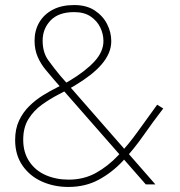

<svg xmlns="http://www.w3.org/2000/svg" viewBox="-20 -731 715 761"><path d="M195 -414 558 0H596L218 -432Q194 -461 171.5 -492Q149 -523 149 -570Q149 -617 180.5 -650Q212 -683 274 -683Q314 -683 339.5 -665.5Q365 -648 377.5 -622Q390 -596 390 -568Q390 -526 354 -487Q318 -448 254 -410Q234 -398 206.5 -384.5Q179 -371 150 -353Q121 -335 96 -310.5Q71 -286 55.5 -253Q40 -220 40 -176Q40 -117 69 -75Q98 -33 146 -11.5Q194 10 251 10Q318 10 371 -18.5Q424 -47 467 -93Q510 -139 548.5 -194Q587 -249 627 -301L603 -316Q565 -264 527.5 -211.5Q490 -159 449 -115.5Q408 -72 360 -45.5Q312 -19 252 -19Q202 -19 161 -37Q120 -55 96 -91Q72 -127 72 -177Q72 -226 93 -259.5Q114 -293 146 -316Q178 -339 213 -357Q248 -375 275 -391Q310 -412 337 -433Q364 -454 382.5 -475.5Q401 -497 411 -520Q421 -543 421 -568Q421 -603 404.5 -635.5Q388 -668 355.5 -689.5Q323 -711 274 -711Q224 -711 189 -692.5Q154 -674 135.5 -642Q117 -610 117 -570Q117 -534 129.5 -505.5Q142 -477 160.5 -455Q179 -433 195 -414Z"/></svg>

Font: Jost ExtraLight
Style: Regular
Weight: 250
Version: Version 3.710